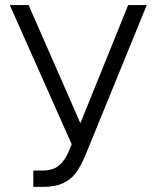

<svg xmlns="http://www.w3.org/2000/svg" viewBox="-20 -727 617 757"><path d="M111.3 -54.7H147.5Q188.5 -54.7 211.9 -74Q235.4 -93.3 251 -129.9L262.7 -158.2L18.6 -707H92.8L296.9 -241.2L485.4 -707H558.6L314.5 -109.4Q296.9 -69.3 278.3 -44.4Q259.8 -19.5 228.8 -4.9Q197.8 9.8 149.4 9.8H111.3Z"/></svg>

Font: Pretendard JP Light
Style: Regular
Weight: 300
Designer: Base glyphs from Inter by Rasmus Andersson; Hangeul glyphs from Noto Sans CJK(Source Han Sans) by Jang Soo-young and Kan
Foundry: Kil Hyung-jin
Version: Version 1.309